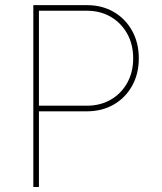

<svg xmlns="http://www.w3.org/2000/svg" viewBox="-20 -748 646 768"><path d="M113.3 0V-727.5H327.1Q388.2 -727.5 435.1 -700.2Q481.9 -672.9 508.5 -624.8Q535.2 -576.7 535.2 -514.6Q535.2 -452.6 508.5 -404.8Q481.9 -356.9 435.1 -329.8Q388.2 -302.7 327.1 -302.7H125V-325.2H327.1Q381.3 -325.2 423.1 -349.4Q464.8 -373.5 488.8 -416.3Q512.7 -459 512.7 -514.6Q512.7 -570.3 488.8 -613.3Q464.8 -656.2 423.1 -680.7Q381.3 -705.1 327.1 -705.1H135.7V0Z"/></svg>

Font: Inter Thin
Style: Regular
Weight: 250
Designer: Rasmus Andersson
Foundry: rsms
Version: Version 4.001;git-66647c0bb